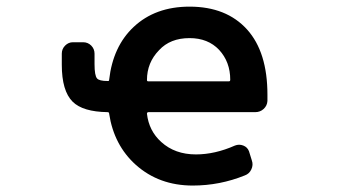

<svg xmlns="http://www.w3.org/2000/svg" viewBox="-20 -579 1040 590"><path d="M572.3 -8.8Q468.8 -8.8 397.5 -72.3Q330.1 -132.8 315.4 -229.5Q315.4 -234.4 310.5 -234.4Q234.4 -235.4 203.1 -266.6Q169.9 -299.8 169.9 -379.9V-414.1Q169.9 -428.7 180.2 -439Q190.4 -449.2 204.1 -449.2H235.4Q250 -449.2 260.3 -439Q270.5 -428.7 270.5 -414.1V-381.8Q270.5 -346.7 278.3 -337.9Q285.2 -330.1 310.5 -330.1Q315.4 -329.1 315.4 -334Q327.1 -436.5 390.6 -496.1Q457 -558.6 562.5 -558.6Q675.8 -558.6 739.3 -488.3Q801.8 -418.9 801.8 -288.1Q801.8 -280.3 801.8 -268.6Q800.8 -253.9 790 -244.1Q779.3 -234.4 764.6 -234.4H436.5Q431.6 -234.4 431.6 -229.5Q437.5 -176.8 475.6 -142.6Q517.6 -104.5 582 -104.5Q640.6 -104.5 702.1 -131.8Q714.8 -136.7 727.5 -131.8Q740.2 -127 745.1 -114.3L753.9 -85.9Q758.8 -72.3 752.4 -58.6Q746.1 -44.9 732.4 -40Q655.3 -8.8 572.3 -8.8ZM683.6 -329.1Q687.5 -329.1 687.5 -334Q687.5 -388.7 653.3 -425.8Q619.1 -461.9 562.5 -461.9Q502.9 -461.9 468.8 -424.8Q431.6 -386.7 431.6 -333Q431.6 -329.1 435.5 -329.1Z"/></svg>

Font: Rounded-L Mgen+ 1m medium
Style: Regular
Weight: 500
Designer: [Source Han Sans]
Ryoko NISHIZUKA  (kana & ideographs); Paul D. Hunt (Latin, Greek & Cyrillic); Wenlong ZHANG  (bopomofo
Version: Version 1.059.20150602